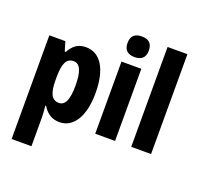

<svg xmlns="http://www.w3.org/2000/svg" viewBox="-165 -951 1426 1373"><g transform="rotate(20 548.0 -264.0)"><path d="M339 -559C282 -559 245 -537 212 -478H204L183 -549H61V240H212V24C212 2 210 -27 206 -67H212C241 -18 282 10 340 10C445 10 513 -94 513 -274C513 -456 447 -559 339 -559ZM289 -435C337 -435 360 -383 360 -274C360 -169 337 -118 290 -118C234 -118 212 -165 212 -264V-289C213 -391 234 -435 289 -435Z M686 -768C634 -768 605 -744 605 -689C605 -635 635 -611 686 -611C737 -611 767 -635 767 -689C767 -743 739 -768 686 -768ZM761 -549H610V0H761Z M1035 0V-760H884V0Z"/></g></svg>

Font: Noto Sans Gurmukhi UI Condensed ExtraBold
Style: Regular
Weight: 800
Width: 3
Designer: Jelle Bosma - Monotype Design Team
Foundry: Monotype Imaging Inc.
Version: Version 2.004